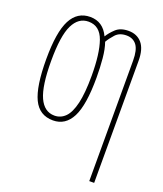

<svg xmlns="http://www.w3.org/2000/svg" viewBox="-141 -631 813 956"><g transform="rotate(20 265.0 -153.0)"><path d="M446 -406Q446 -463 427 -488Q408 -513 373 -513Q336 -513 315.5 -490.5Q295 -468 283 -447Q295 -414 299.5 -365.5Q304 -317 304 -264Q304 -119 271 -54.5Q238 10 172 10Q100 10 68.5 -55.5Q37 -121 37 -266Q37 -409 70.5 -473.5Q104 -538 172 -538Q240 -538 271 -471Q284 -493 308 -515.5Q332 -538 375 -538Q420 -538 446 -507.5Q472 -477 472 -415V232H446ZM171 -15Q204 -15 228 -39Q252 -63 265 -118Q278 -173 278 -265Q278 -382 255 -447.5Q232 -513 172 -513Q119 -513 91 -456Q63 -399 63 -266Q63 -133 90 -74Q117 -15 171 -15Z"/></g></svg>

Font: Noto Sans Mono Condensed Thin
Style: Regular
Weight: 100
Width: 3
Designer: Monotype Design Team
Foundry: Monotype Imaging Inc.
Version: Version 2.014; ttfautohint (v1.8.4.7-5d5b)